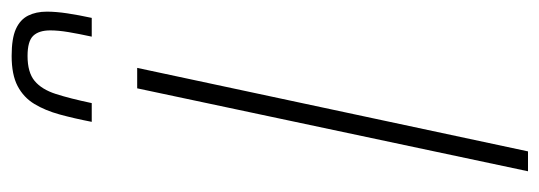

<svg xmlns="http://www.w3.org/2000/svg" viewBox="-326 -624 949 338"><g transform="rotate(-90 149.0 -454.5)"><path d="M17 0 163 -688H199L52 0ZM104 -768Q110 -799 117 -824.5Q124 -850 135.5 -869Q147 -888 167 -898.5Q187 -909 220 -909Q251 -909 267.5 -901.5Q284 -894 291 -880Q298 -866 298 -847Q298 -831 295 -811Q292 -791 287 -768H254Q259 -791 262 -809Q265 -827 265 -841Q265 -861 255.5 -871Q246 -881 220 -881Q191 -881 176 -868.5Q161 -856 153 -831Q145 -806 137 -768Z"/></g></svg>

Font: Saira Condensed Thin
Style: Italic
Weight: 250
Width: 3
Italic angle: -12°
Designer: Hector Gatti with collaboration of the Omnibus-Type team
Foundry: Omnibus-Type
Version: Version 1.101